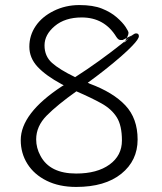

<svg xmlns="http://www.w3.org/2000/svg" viewBox="-20 -727 640 759"><path d="M282 -366Q206 -312 164.5 -270Q123 -228 123 -176Q123 -142 140 -111Q177 -41 281 -41Q364 -41 413 -76.5Q462 -112 462 -171.5Q462 -231 441.5 -263.5Q421 -296 381.5 -318Q342 -340 282 -366ZM303 -658Q237 -658 196.5 -624Q156 -590 156 -547.5Q156 -505 185.5 -478.5Q215 -452 277 -422Q371 -482 470 -561L474 -564L471 -558L490 -577L507 -591L503 -588Q512 -595 518 -595Q529 -595 529 -584Q529 -573 503 -546Q469 -510 392 -449Q359 -423 327 -400L335 -396Q427 -362 475.5 -310.5Q524 -259 524 -175.5Q524 -92 459.5 -40Q395 12 281 12Q214 12 164.5 -12.5Q115 -37 88.5 -79Q62 -121 62 -173Q62 -279 225 -386L232 -390L224 -394Q161 -428 128.5 -463Q96 -498 96 -542.5Q96 -587 121 -624Q146 -661 192.5 -684Q239 -707 293.5 -707Q348 -707 383 -693Q418 -679 441.5 -658.5Q465 -638 476.5 -620.5Q488 -603 488 -597.5Q488 -592 485 -585L481 -577L465 -569H455Q448 -569 440 -581Q393 -658 303 -658ZM474 -564 490 -577 493 -579Q498 -585 503 -588L481 -577Z"/></svg>

Font: Moon Stars Kai T HW Light
Style: Regular
Weight: 300
Designer: GuiWonder
Version: Version 1.101